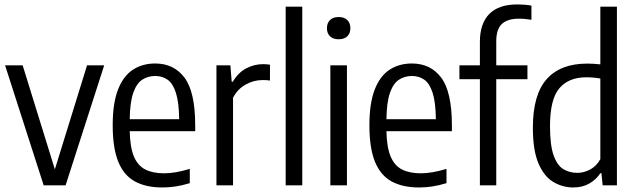

<svg xmlns="http://www.w3.org/2000/svg" viewBox="-20 -838 2872 868"><path d="M177.5 0 3 -542.5H82.5L228 -72.5L373.5 -542.5H451L276.5 0Z M714.5 9.5Q639.5 9.5 589.5 -18Q539.5 -45.5 514.5 -107.2Q489.5 -169 489.5 -272Q489.5 -371.5 513.5 -433Q537.5 -494.5 580.8 -522.8Q624 -551 681.5 -551Q766.5 -551 814.5 -486.5Q862.5 -422 862.5 -270.5V-245H566.5Q568 -172.5 585.2 -131Q602.5 -89.5 636.5 -72Q670.5 -54.5 722.5 -54.5Q771.5 -54.5 838 -74.5V-10Q803.5 0.5 773.8 5Q744 9.5 714.5 9.5ZM681.5 -494.5Q649 -494.5 623.2 -477.8Q597.5 -461 582.5 -418.5Q567.5 -376 566.5 -299H790Q789 -376 775.2 -418.5Q761.5 -461 737.5 -477.8Q713.5 -494.5 681.5 -494.5Z M958.5 0V-542.5H1021.5L1027.5 -468.5H1032.5Q1056.5 -509.5 1092.8 -528.8Q1129 -548 1169.5 -548Q1179 -548 1187 -547.2Q1195 -546.5 1200.5 -545.5V-474Q1191.5 -475.5 1183.5 -475.8Q1175.5 -476 1165.5 -476Q1127 -476 1090.2 -455.5Q1053.5 -435 1033.5 -396V0Z M1271.5 0V-808H1346.5V0Z M1473.5 0V-542.5H1548.5V0ZM1511 -660.5Q1485.5 -660.5 1471.8 -674Q1458 -687.5 1458 -710.5Q1458 -733.5 1471.8 -747.2Q1485.5 -761 1511 -761Q1536.5 -761 1550.2 -747.2Q1564 -733.5 1564 -710.5Q1564 -687.5 1550.2 -674Q1536.5 -660.5 1511 -660.5Z M1875 9.5Q1800 9.5 1750 -18Q1700 -45.5 1675 -107.2Q1650 -169 1650 -272Q1650 -371.5 1674 -433Q1698 -494.5 1741.2 -522.8Q1784.5 -551 1842 -551Q1927 -551 1975 -486.5Q2023 -422 2023 -270.5V-245H1727Q1728.5 -172.5 1745.8 -131Q1763 -89.5 1797 -72Q1831 -54.5 1883 -54.5Q1932 -54.5 1998.5 -74.5V-10Q1964 0.5 1934.2 5Q1904.5 9.5 1875 9.5ZM1842 -494.5Q1809.5 -494.5 1783.8 -477.8Q1758 -461 1743 -418.5Q1728 -376 1727 -299H1950.5Q1949.5 -376 1935.8 -418.5Q1922 -461 1898 -477.8Q1874 -494.5 1842 -494.5Z M2149.5 0V-480H2057V-542.5H2149.5V-649Q2149.5 -731.5 2192 -774.8Q2234.5 -818 2319 -818Q2333 -818 2350 -816.8Q2367 -815.5 2382.5 -812.5V-748.5Q2367.5 -751 2354.5 -752.2Q2341.5 -753.5 2325.5 -753.5Q2274.5 -753.5 2249 -729.8Q2223.5 -706 2223.5 -651.5V-542.5H2364.5V-480H2223.5V0Z M2572 9.5Q2523 9.5 2481.2 -15.5Q2439.5 -40.5 2414.2 -99.5Q2389 -158.5 2389 -260.5Q2389 -409.5 2451.2 -480Q2513.5 -550.5 2635 -550.5Q2663 -550.5 2694 -547V-808H2769V0H2704.5L2699 -55H2694Q2677 -28 2645.8 -9.2Q2614.5 9.5 2572 9.5ZM2590 -56.5Q2620 -56.5 2648.8 -72.2Q2677.5 -88 2694 -118.5V-483Q2664 -488.5 2630 -488.5Q2551 -488.5 2508.8 -439Q2466.5 -389.5 2466.5 -267.5Q2466.5 -181.5 2482.8 -135.8Q2499 -90 2527 -73.2Q2555 -56.5 2590 -56.5Z"/></svg>

Font: Encode Sans Condensed Condensed
Style: Regular
Weight: 400
Width: 3
Designer: Multiple Designers
Foundry: Impallari Type
Version: Version 3.000; ttfautohint (v1.8.3) -l 8 -r 50 -G 200 -x 14 